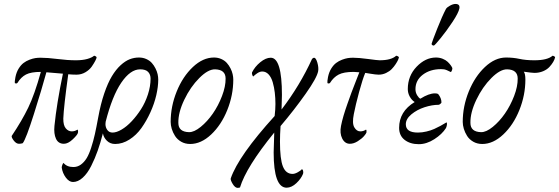

<svg xmlns="http://www.w3.org/2000/svg" viewBox="-20 -710 2772 952"><path d="M182.6 -353.5Q133.8 -353.5 108.9 -340.6Q84 -327.6 66.4 -298.8Q61.5 -293.9 53.7 -297.9Q52.2 -305.7 56.6 -328.1Q61.5 -352.1 72.5 -369.9Q83.5 -387.7 96.7 -397.7Q109.9 -407.7 126 -413.8Q142.1 -419.9 154.8 -421.9Q167.5 -423.8 180.7 -423.8Q215.8 -423.8 265.1 -417.5Q314.5 -411.1 356.4 -411.1Q389.6 -411.1 412.8 -417.7Q436 -424.3 446.3 -433.6Q449.7 -433.6 454.3 -430.9Q459 -428.2 459 -424.8Q458.5 -420.4 452.4 -408.4Q446.3 -396.5 435.1 -380.1Q423.8 -363.8 403.6 -351.8Q383.3 -339.8 359.4 -339.8Q338.9 -339.8 318.4 -341.8Q295.9 -178.7 293.9 -122.1Q293.5 -88.4 306.2 -73.5Q318.8 -58.6 335.9 -58.6Q351.1 -58.6 364.3 -67.4Q368.7 -63 366.2 -50.8Q363.8 -41 340.6 -19Q317.4 2.9 296.9 2.9Q269 2.9 257.6 -22Q246.1 -46.9 250 -85.9Q261.2 -196.8 292 -344.7Q273.4 -346.7 210 -351.6Q187.5 -269 148.2 -144.8Q108.9 -20.5 92.8 0Q84 2.9 74.2 2.9Q60.5 2.9 48.3 -12.9Q36.1 -28.8 38.1 -36.1Q88.9 -111.8 120.1 -176.5Q151.4 -241.2 182.6 -353.5Z M726.6 -320.3Q726.6 -340.3 714.6 -353.3Q702.6 -366.2 674.8 -366.2Q626.5 -366.2 581.5 -300.3Q536.6 -234.4 503.9 -106.4Q502.9 -102.5 502.9 -94.7Q502.9 -78.1 512.2 -65.4Q521.5 -52.7 538.1 -52.7Q557.6 -52.7 583 -67.6Q608.4 -82.5 633.3 -109.1Q658.2 -135.7 679.2 -168.5Q700.2 -201.2 713.4 -241.7Q726.6 -282.2 726.6 -320.3ZM764.6 -315.4Q764.6 -280.3 754.9 -238Q745.1 -195.8 725.8 -153.3Q706.5 -110.8 681.4 -75.4Q656.2 -40 621.8 -18.1Q587.4 3.9 550.8 3.9Q526.4 3.9 510 -12.2Q493.7 -28.3 490.2 -48.8Q478.5 -2.9 464.6 36.6Q450.7 76.2 432.1 113Q413.6 149.9 390.1 171.1Q366.7 192.4 341.8 192.4Q322.8 192.4 306.4 170.4Q290 148.4 286.1 121.1Q286.1 115.7 288.8 108.2Q291.5 100.6 294.9 97.7Q311.5 118.2 343.8 118.2Q364.3 118.2 380.9 106.2Q397.5 94.2 409.4 74.7Q421.4 55.2 432.1 22.2Q442.9 -10.7 450.4 -44.7Q458 -78.6 466.8 -127Q479 -194.3 496.8 -246.6Q514.6 -298.8 534.7 -332Q554.7 -365.2 577.9 -386.5Q601.1 -407.7 623.3 -416.3Q645.5 -424.8 668.9 -424.8Q689 -424.8 705.6 -417.2Q722.2 -409.7 732.7 -397.9Q743.2 -386.2 750.7 -371.3Q758.3 -356.4 761.5 -342.3Q764.6 -328.1 764.6 -315.4Z M1046.9 -366.2Q1012.2 -367.2 968.3 -323.2Q924.3 -279.3 893.8 -215.6Q863.3 -151.9 864.3 -100.6Q864.3 -56.2 917 -54.7Q942.4 -54.2 975.1 -80.8Q1007.8 -107.4 1035.2 -146.7Q1062.5 -186 1080.8 -233.9Q1099.1 -281.7 1098.6 -320.3Q1098.6 -364.7 1046.9 -366.2ZM922.9 3.9Q897.9 3.9 878.4 -7.3Q858.9 -18.6 847.9 -35.9Q836.9 -53.2 831.5 -71.3Q826.2 -89.4 826.2 -105.5Q826.2 -182.6 856.2 -256.6Q886.2 -330.6 936.3 -377.7Q986.3 -424.8 1041 -424.8Q1061 -424.8 1077.6 -417.2Q1094.2 -409.7 1104.7 -397.9Q1115.2 -386.2 1122.8 -371.3Q1130.4 -356.4 1133.5 -342.3Q1136.7 -328.1 1136.7 -315.4Q1136.7 -238.3 1106.9 -164.3Q1077.1 -90.3 1027.1 -43.2Q977.1 3.9 922.9 3.9Z M1537.1 -423.8Q1546.4 -423.8 1553.5 -399.7Q1560.5 -375.5 1557.6 -357.4Q1551.8 -324.7 1495.6 -245.1Q1439.5 -165.5 1371.1 -85Q1368.2 -42.5 1368.2 -7.8Q1368.2 78.6 1382.8 115.5Q1397.5 152.3 1430.7 152.3Q1441.9 152.3 1457 143.8Q1472.2 135.3 1476.6 128.9Q1481.9 130.4 1483.2 139.2Q1484.4 147.9 1482.4 152.3Q1473.1 175.8 1449.7 198Q1426.3 220.2 1401.4 220.7Q1336.9 220.7 1336.9 45.9Q1336.9 26.4 1339.8 -52.7Q1200.7 118.2 1169.9 219.7Q1162.1 221.7 1159.2 221.7Q1145.5 221.7 1133.8 202.1Q1122.1 182.6 1124 174.8Q1162.6 62.5 1341.8 -134.8Q1345.7 -168 1345.7 -194.3Q1345.7 -224.1 1342.5 -250.7Q1339.4 -277.3 1332.3 -302Q1325.2 -326.7 1311.8 -341.1Q1298.3 -355.5 1280.3 -355.5Q1268.1 -355.5 1254.9 -346.4Q1241.7 -337.4 1236.3 -331.1Q1233.4 -331.1 1231 -338.1Q1228.5 -345.2 1229.5 -350.6Q1243.2 -378.9 1270.5 -401.4Q1297.9 -423.8 1322.3 -423.8Q1377.9 -423.8 1377.9 -239.3Q1377.9 -213.9 1376 -167Q1467.3 -286.6 1527.3 -418Q1533.2 -423.8 1537.1 -423.8Z M1733.4 -353.5Q1684.6 -353.5 1659.2 -340.3Q1633.8 -327.1 1616.2 -298.8Q1611.3 -293.9 1603.5 -297.9Q1602.1 -305.7 1606.4 -328.1Q1611.3 -352.1 1622.3 -369.9Q1633.3 -387.7 1646.5 -397.7Q1659.7 -407.7 1675.8 -413.8Q1691.9 -419.9 1704.6 -421.9Q1717.3 -423.8 1730.5 -423.8Q1758.3 -423.8 1804.9 -417.5Q1851.6 -411.1 1862.3 -411.1Q1919.9 -411.1 1944.3 -433.6Q1947.8 -433.6 1952.9 -430.9Q1958 -428.2 1958 -424.8Q1957.5 -421.9 1953.9 -413.3Q1950.2 -404.8 1941.9 -392.1Q1933.6 -379.4 1922.6 -367.9Q1911.6 -356.4 1894.3 -348.1Q1877 -339.8 1857.4 -339.8Q1849.1 -339.8 1839.6 -341.1Q1830.1 -342.3 1815.4 -344.7Q1800.8 -347.2 1791 -348.6Q1777.8 -317.4 1760.5 -253.7Q1743.2 -189.9 1734.4 -144.5Q1725.1 -98.6 1736.8 -78.6Q1748.5 -58.6 1766.6 -58.6Q1781.7 -58.6 1794.9 -67.4Q1798.8 -63.5 1796.9 -52.7Q1795.4 -47.4 1784.7 -34.9Q1773.9 -22.5 1753.9 -9.8Q1733.9 2.9 1714.8 2.9Q1689.9 2.9 1676.8 -23.2Q1663.6 -49.3 1670.9 -85.9Q1675.3 -108.4 1683.3 -136Q1691.4 -163.6 1703.4 -197.3Q1715.3 -231 1722.9 -251.5Q1730.5 -272 1745.1 -309.1Q1759.8 -346.2 1761.7 -351.6Q1742.2 -353.5 1733.4 -353.5Z M2238.3 -690.4Q2261.7 -690.4 2257.8 -668Q2253.4 -646 2223.4 -600.8Q2193.4 -555.7 2165 -521Q2136.7 -486.3 2131.8 -484.4H2128.9Q2125.5 -484.4 2122.6 -487.1Q2119.6 -489.7 2120.1 -493.2Q2122.6 -503.9 2147.5 -566.9Q2172.4 -629.9 2191.4 -666Q2196.3 -673.8 2211.4 -682.1Q2226.6 -690.4 2238.3 -690.4ZM2215.8 -352.5Q2192.4 -364.7 2181.6 -366.2Q2175.8 -367.2 2167 -367.2Q2112.8 -367.2 2076.4 -339.6Q2040 -312 2040 -267.6Q2040 -251 2048.8 -236.8Q2057.6 -222.7 2064.5 -220.7Q2106.4 -247.1 2136.7 -247.1Q2146.5 -247.1 2152.3 -244.1Q2168.9 -223.6 2168.9 -202.1Q2168.9 -199.7 2163.8 -195.3Q2158.7 -190.9 2155.3 -190.4Q2122.1 -190.4 2084.7 -178.2Q2047.4 -166 2019.8 -143.1Q1992.2 -120.1 1992.2 -93.8Q1992.2 -52.7 2051.8 -52.7Q2072.8 -52.7 2094.5 -57.9Q2116.2 -63 2133.1 -70.6Q2149.9 -78.1 2163.6 -85.7Q2177.2 -93.3 2185.5 -98.4Q2193.8 -103.5 2194.3 -103.5Q2197.3 -99.1 2196 -91.1Q2194.8 -83 2191.4 -75.2Q2171.9 -44.4 2133.5 -19.8Q2095.2 4.9 2056.6 4.9Q2013.7 4.9 1986.3 -16.4Q1959 -37.6 1959 -76.2Q1959 -157.2 2036.1 -204.1Q2021.5 -213.4 2011.7 -231Q2002 -248.5 2002 -268.6Q2002 -333.5 2045.7 -379.2Q2089.4 -424.8 2141.6 -424.8Q2159.2 -424.8 2174.6 -418.7Q2189.9 -412.6 2199.5 -403.6Q2209 -394.5 2214.6 -386.7Q2220.2 -378.9 2222.7 -373Q2223.6 -369.1 2221.2 -362.3Q2218.8 -355.5 2215.8 -352.5Z M2577.1 -354.5Q2585 -344.2 2585 -315.4Q2585 -238.3 2555.2 -164.3Q2525.4 -90.3 2475.3 -43.2Q2425.3 3.9 2371.1 3.9Q2346.2 3.9 2326.7 -7.3Q2307.1 -18.6 2296.1 -35.9Q2285.2 -53.2 2279.8 -71.3Q2274.4 -89.4 2274.4 -105.5Q2274.4 -182.6 2304.4 -256.6Q2334.5 -330.6 2384.5 -377.7Q2434.6 -424.8 2489.3 -424.8Q2524.4 -424.8 2555.7 -418Q2586.9 -411.1 2629.9 -411.1Q2694.3 -411.1 2719.7 -433.6Q2722.7 -433.6 2727.3 -431.2Q2731.9 -428.7 2732.4 -425.8Q2730 -415 2722.9 -402.8Q2715.8 -390.6 2704.1 -377.9Q2692.4 -365.2 2672.9 -356.9Q2653.3 -348.6 2629.9 -348.6Q2618.2 -348.6 2577.1 -354.5ZM2495.1 -366.2Q2460.4 -367.2 2416.5 -323.2Q2372.6 -279.3 2342 -215.6Q2311.5 -151.9 2312.5 -100.6Q2312.5 -56.2 2365.2 -54.7Q2390.6 -54.2 2423.3 -80.8Q2456.1 -107.4 2483.4 -146.7Q2510.7 -186 2529.1 -233.9Q2547.4 -281.7 2546.9 -320.3Q2546.9 -364.7 2495.1 -366.2Z"/></svg>

Font: Crimson
Style: Italic
Weight: 400
Italic angle: -11°
Version: Version 0.8